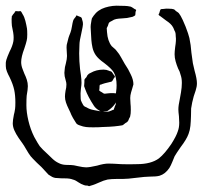

<svg xmlns="http://www.w3.org/2000/svg" viewBox="-20 -599 701 662"><path d="M418 -537Q411 -536 400 -535.5Q389 -535 381 -533.5Q373 -532 366 -527Q364 -526 361 -524.5Q358 -523 356 -521Q355 -520 352 -510L348 -502L349 -488Q351 -458 365 -440Q369 -436 373.5 -432.5Q378 -429 381 -425Q392 -412 397 -402L410 -379Q423 -360 431 -342Q440 -324 440 -308L436 -294Q435 -291 432 -280.5Q429 -270 429 -261L430 -241Q431 -234 431 -220Q431 -206 429 -199Q429 -197 427.5 -194.5Q426 -192 425 -190Q423 -183 420 -180Q419 -178 413 -175Q411 -174 408.5 -171.5Q406 -169 402 -167L389 -165Q375 -163 357 -162Q339 -161 332 -161Q322 -160 301 -160Q285 -160 277 -161Q267 -162 254 -167Q248 -169 246 -171Q244 -172 243 -174Q242 -176 241 -177Q230 -194 226 -203Q223 -211 217 -223Q211 -235 207.5 -245.5Q204 -256 204 -266Q204 -274 206 -286Q209 -297 209 -308Q209 -314 206.5 -322Q204 -330 203 -336Q201 -348 203 -359Q203 -366 207 -380Q211 -396 211 -406Q211 -413 210 -424.5Q209 -436 210 -444L214 -460Q216 -469 218.5 -475.5Q221 -482 223 -487Q226 -495 228 -507.5Q230 -520 232 -527Q233 -531 236.5 -535.5Q240 -540 241 -541Q243 -546 244 -546L251 -543Q260 -540 261 -538Q262 -537 263 -532Q264 -527 265 -525Q266 -522 266 -515Q266 -510 261 -487Q254 -457 254 -446L253 -415Q253 -388 256 -361Q257 -355 259 -340Q261 -325 261 -313Q261 -307 259 -293Q257 -275 258 -266Q258 -257 259 -253Q259 -252 262 -246Q267 -236 269 -234Q272 -231 278 -229Q289 -222 303.5 -219.5Q318 -217 322 -216Q326 -216 335.5 -214.5Q345 -213 352 -214Q355 -214 359.5 -216Q364 -218 367 -219Q368 -220 369.5 -220Q371 -220 372 -221Q373 -222 373 -223.5Q373 -225 374 -226Q375 -231 379 -239Q380 -244 379.5 -252Q379 -260 379 -264Q379 -274 380.5 -284Q382 -294 382 -305Q382 -333 372 -350Q364 -363 339 -382Q319 -396 310 -409Q302 -421 299 -434.5Q296 -448 295 -461Q294 -474 294 -478Q294 -485 293 -496Q292 -507 293 -514Q296 -534 297 -536L303 -545Q317 -565 342.5 -573Q368 -581 395 -579Q412 -579 420 -578L431 -576Q434 -575 444 -568Q449 -566 449 -565Q450 -564 449 -562.5Q448 -561 448 -560Q447 -557 447 -553Q447 -549 446 -546Q445 -545 442 -543.5Q439 -542 437 -541ZM630 -137Q623 -118 603 -92Q587 -69 582 -60Q579 -53 574 -40.5Q569 -28 564 -20Q550 1 530 7Q519 10 496 10Q482 10 450 14Q420 18 403 18Q398 18 381.5 18Q365 18 351 20Q337 23 320 31Q309 36 300 39Q291 42 290 42Q287 44 282 41Q273 41 269 39Q260 36 251 30Q240 22 231 20Q221 16 204.5 16Q188 16 179 15Q169 15 165 13Q161 12 155 8Q149 4 147 3Q142 -2 135 -10Q128 -18 123 -23L107 -38Q89 -56 86 -60Q79 -69 71 -83Q63 -97 58 -104Q54 -109 44.5 -123Q35 -137 29.5 -149.5Q24 -162 24 -174Q24 -184 28 -204Q30 -210 32 -224Q33 -231 33 -246Q33 -270 29 -289Q25 -308 13 -333Q8 -342 4 -352Q0 -362 0 -371Q-1 -383 2 -393Q5 -403 13 -421Q23 -440 26 -456Q27 -461 27 -470Q27 -484 21 -510Q20 -519 20 -535Q21 -537 20.5 -539Q20 -541 21 -543Q24 -549 30 -555Q32 -560 33 -560Q34 -561 38 -560.5Q42 -560 44 -560Q45 -560 48 -560.5Q51 -561 52 -560Q54 -558 58 -550Q64 -541 67.5 -527Q71 -513 73 -501Q74 -495 74 -480Q74 -466 72 -459Q70 -450 64 -432Q53 -403 53 -385Q53 -373 58 -360.5Q63 -348 64 -345Q69 -335 72.5 -324Q76 -313 76 -302Q76 -291 72 -269Q71 -258 71 -236Q71 -212 78 -182.5Q85 -153 98 -127Q110 -105 117 -95Q125 -85 146 -66Q150 -62 160.5 -52Q171 -42 182 -37Q193 -31 207 -30.5Q221 -30 225 -30Q233 -30 249 -26Q267 -22 277 -22Q289 -22 315 -28Q338 -35 354 -35Q368 -35 398 -33Q425 -32 452 -33Q501 -33 528 -53Q548 -69 571 -103Q588 -130 593 -146Q598 -159 598 -176L597 -198Q595 -214 595 -222Q595 -235 600 -258Q601 -263 604 -280.5Q607 -298 607 -313Q607 -329 603 -340Q600 -353 594 -363Q589 -375 585.5 -387.5Q582 -400 582 -412Q582 -421 584 -437Q588 -461 586 -473Q586 -484 584 -489Q582 -492 580 -497.5Q578 -503 576 -506Q570 -517 553 -528L533 -543Q532 -544 530 -545Q528 -546 527 -548Q526 -550 529 -553Q532 -565 534 -567Q535 -568 542 -568Q555 -570 562 -569Q574 -569 579 -567Q582 -566 584 -563.5Q586 -561 588 -560Q596 -555 597 -553Q597 -553 603 -544Q609 -534 620 -507Q630 -481 633 -468Q638 -445 640 -417L645 -381L651 -355Q659 -327 659 -312Q659 -300 654.5 -286.5Q650 -273 648 -267Q642 -246 639 -225Q639 -216 638.5 -198Q638 -180 636.5 -165Q635 -150 630 -137ZM376 -240Q368 -229 357 -221L350 -216Q347 -215 339 -215L331 -214Q328 -214 325.5 -216Q323 -218 322 -218Q310 -225 304 -234Q283 -266 274 -291L270 -302L271 -316V-324Q272 -327 278 -333Q279 -335 280.5 -338Q282 -341 284 -342Q285 -344 288 -345.5Q291 -347 293 -348Q312 -359 337 -359Q347 -359 356 -355Q357 -354 360 -353.5Q363 -353 364 -352Q366 -351 368.5 -346.5Q371 -342 373 -340Q374 -339 375 -338Q376 -337 376 -335Q376 -333 375 -332Q374 -331 373 -330Q372 -328 369.5 -323.5Q367 -319 365 -318Q364 -317 360 -316.5Q356 -316 354 -315Q348 -314 341.5 -312Q335 -310 332 -309Q331 -308 328 -307.5Q325 -307 324 -306Q323 -304 323 -295L322 -287Q324 -285 326.5 -283.5Q329 -282 331 -281Q333 -280 335.5 -278Q338 -276 340 -276H342L351 -277Q358 -278 370 -278L381 -277H384Q385 -275 385 -272Q385 -269 384 -266Q383 -263 382 -254.5Q381 -246 376 -240Z"/></svg>

Font: Rubik-Burned
Style: Regular
Weight: 400
Designer: NaN (generative design), Hubert & Fischer (Rubik source font outlines)
Foundry: NaN, Hubert & Fischer
Version: Version 1.000